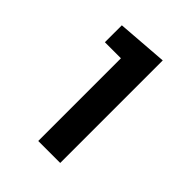

<svg xmlns="http://www.w3.org/2000/svg" viewBox="-129 -786 525 525"><g transform="rotate(45 133.5 -523.0)"><path d="M193.4 -324.7H108.4V-644.5H46.4V-710L193.4 -721.2Z"/></g></svg>

Font: TypoPRO Roboto Slab
Style: Regular
Weight: 400
Designer: Google
Version: Version 1.100263; 2013; ttfautohint (v0.94.20-1c74) -l 8 -r 